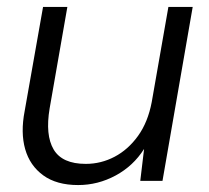

<svg xmlns="http://www.w3.org/2000/svg" viewBox="-20 -521 603 553"><path d="M205 12Q143 12 104.5 -16Q66 -44 52.5 -91.5Q39 -139 51 -201L104 -501H174L123 -209Q110 -132 134.5 -90.5Q159 -49 227 -49Q271 -49 310 -69.5Q349 -90 377.5 -129.5Q406 -169 417 -227L465 -501H535L448 0H384L395 -92Q364 -43 313 -15.5Q262 12 205 12Z"/></svg>

Font: DM Sans 18pt Light
Style: Italic
Weight: 300
Italic angle: -10°
Designer: Colophon Foundry, Jonny Pinhorn
Foundry: Colophon Foundry
Version: Version 4.004;gftools[0.9.30]